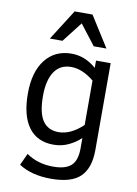

<svg xmlns="http://www.w3.org/2000/svg" viewBox="-102 -832 777 1090"><g transform="rotate(10 286.5 -286.5)"><path d="M490.2 -11.2Q490.2 91.8 439.2 142.3Q388.2 192.9 270 192.9Q157.2 192.9 84 145L115.2 77.1Q181.2 123 270 123Q341.8 123 373.8 93Q405.8 63 405.8 -5.9V-65.9Q377 -38.1 336.9 -19Q296.9 0 250 0Q155.8 0 106.4 -67.1Q57.1 -134.3 57.1 -261.2Q57.1 -386.2 112.3 -456.5Q167.5 -526.9 263.2 -526.9Q340.8 -526.9 405.8 -470.2V-512.2H490.2ZM405.8 -397Q338.9 -452.1 273.9 -452.1Q210 -452.1 177 -402.3Q144 -352.5 144 -263.2Q144 -164.6 174.8 -119.9Q205.6 -75.2 266.1 -75.2Q336.4 -75.2 405.8 -141.1ZM378.9 -589.8 289.1 -706.1 198.7 -589.8H126L237.8 -766.1H340.8L452.1 -589.8Z"/></g></svg>

Font: ClearSansRegular
Style: Regular
Weight: 400
Foundry: Intel Corporation
Version: Version 1.00